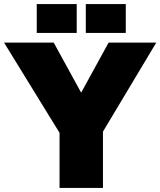

<svg xmlns="http://www.w3.org/2000/svg" viewBox="-23 -931 794 951"><path d="M272 0H487V-279L751 -720H515L379 -472L243 -720H-3L272 -273ZM159 -768H357V-911H159ZM402 -768H600V-911H402Z"/></svg>

Font: Aspekta 950
Style: Regular
Weight: 950
Designer: Ivo Dolenc
Version: Version 2.000